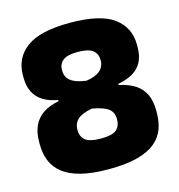

<svg xmlns="http://www.w3.org/2000/svg" viewBox="-101 -744 796 852"><g transform="rotate(-15 296.5 -318.0)"><path d="M295.5 18Q220 18 168.5 4.8Q117 -8.5 86 -33Q55 -57.5 41.2 -91.8Q27.5 -126 27.5 -167.5V-179.5Q27.5 -222.5 42 -253.5Q56.5 -284.5 85.2 -303.8Q114 -323 157.5 -331.5V-337Q117.5 -344 90 -361Q62.5 -378 48.5 -405.8Q34.5 -433.5 34.5 -472.5V-484Q34.5 -563 96.5 -608.8Q158.5 -654.5 295.5 -654.5Q434.5 -654.5 496.5 -608.8Q558.5 -563 558.5 -484V-472.5Q558.5 -432.5 544.2 -405Q530 -377.5 502.2 -361Q474.5 -344.5 433.5 -337V-331.5Q478 -322.5 507.2 -303.5Q536.5 -284.5 551 -254Q565.5 -223.5 565.5 -179.5V-167.5Q565.5 -128 553 -94.2Q540.5 -60.5 510.2 -35.2Q480 -10 427.5 4Q375 18 295.5 18ZM298 -122.5Q350 -122.5 368.8 -139.5Q387.5 -156.5 387.5 -185.5V-188Q387.5 -219 366.2 -235.5Q345 -252 291.5 -261.5Q243 -252 224.2 -233.8Q205.5 -215.5 205.5 -188V-185.5Q205.5 -156 225.2 -139.2Q245 -122.5 298 -122.5ZM301 -387Q344.5 -393.5 364.8 -411.8Q385 -430 385 -457.5V-460.5Q385 -488.5 364.8 -504.5Q344.5 -520.5 295.5 -520.5Q248.5 -520.5 228.2 -504.8Q208 -489 208 -461.5V-458.5Q208 -440 216.5 -425.8Q225 -411.5 245.2 -401.8Q265.5 -392 301 -387Z"/></g></svg>

Font: Anek Kannada Medium ExtraBold
Style: Regular
Weight: 800
Version: Version 1.003